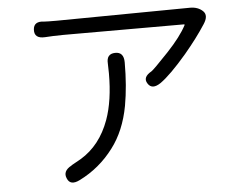

<svg xmlns="http://www.w3.org/2000/svg" viewBox="-52 -782 1105 874"><g transform="rotate(-5 500.0 -345.0)"><path d="M278 20Q234 42 220 7Q205 -27 246 -49L250 -52Q271 -63 291 -75Q381 -129 422 -242Q453 -328 453 -452Q453 -475 452 -498Q449 -542 489 -543Q529 -544 529 -496Q529 -388 513 -299Q492 -186 434 -110Q371 -26 278 20ZM683 -388Q643 -361 624 -391Q604 -421 647 -445Q658 -452 727 -525Q789 -591 815 -641Q817 -645 812 -645H261Q238 -645 215 -644L178 -642Q128 -639 130 -680Q132 -720 181 -713Q189 -712 238 -712L847 -718Q883 -718 905 -697Q927 -676 902 -638Q864 -579 806 -510Q730 -421 683 -388Z"/></g></svg>

Font: Resource Han Rounded KR Normal
Style: Regular
Weight: 350
Designer: Cyano Hao (round all glyphs); Ryoko NISHIZUKA 西塚涼子 (kana, bopomofo & ideographs); Paul D. Hunt (Latin, Greek & Cyrillic)
Foundry: Cyano Hao
Version: 0.990